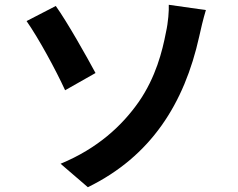

<svg xmlns="http://www.w3.org/2000/svg" viewBox="-20 -740 996 802"><path d="M233 -56 347 42C611 -87 750 -308 812 -587C818 -615 829 -662 840 -698L685 -720C686 -696 683 -648 673 -604C658 -526 631 -418 560 -315C490 -215 388 -120 233 -56ZM91 -652C142 -579 213 -448 252 -363L379 -435C343 -502 261 -648 213 -715Z"/></svg>

Font: Kinto Sans
Style: Bold
Weight: 700
Designer: Authors: Ryoko NISHIZUKA  (kana & ideographs); Paul D. Hunt (Latin, Greek & Cyrillic); Wenlong ZHANG  (bopomofo); Sandol
Foundry: Adobe Systems Incorporated, ookami Inc.
Version: Version 0.001